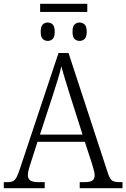

<svg xmlns="http://www.w3.org/2000/svg" viewBox="-21 -994 667 1014"><path d="M191 -931V-974H440V-931ZM231 -778Q215 -778 204.5 -788.5Q194 -799 194 -826Q194 -854 204.5 -864.5Q215 -875 231 -875Q247 -875 257.5 -864.5Q268 -854 268 -826Q268 -799 257.5 -788.5Q247 -778 231 -778ZM399 -778Q383 -778 372.5 -788.5Q362 -799 362 -826Q362 -854 372.5 -864.5Q383 -875 399 -875Q415 -875 426 -864.5Q437 -854 437 -826Q437 -799 426 -788.5Q415 -778 399 -778ZM-1 0V-32H17Q36 -32 47 -37Q58 -42 66 -57Q74 -72 84 -102L288 -714H341L549 -79Q559 -49 571 -40.5Q583 -32 612 -32H626V0H400V-32H425Q456 -32 467.5 -41Q479 -50 479 -69Q479 -80 473.5 -99Q468 -118 464 -132L427 -245H177L143 -139Q138 -125 132 -104Q126 -83 126 -70Q126 -51 138.5 -41.5Q151 -32 184 -32H215V0ZM190 -283H415L351 -484Q337 -529 324 -571Q311 -613 303 -644Q297 -615 284.5 -575Q272 -535 259 -494Z"/></svg>

Font: Noto Serif SemiCondensed Light
Style: Regular
Weight: 300
Width: 4
Designer: Monotype Design Team
Foundry: Monotype Imaging Inc.
Version: Version 2.013